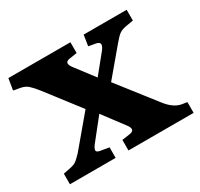

<svg xmlns="http://www.w3.org/2000/svg" viewBox="-118 -659 838 804"><g transform="rotate(-30 301.0 -257.0)"><path d="M7 0V-51L42 -58Q58 -61 68.5 -67.5Q79 -74 99 -95L221 -240L97 -401Q78 -425 64.5 -437Q51 -449 30 -453L-3 -459L6 -514H306V-462L268 -456Q237 -451 264 -417L331 -329L400 -414Q430 -450 396 -456L362 -462L370 -514H578V-462L543 -456Q520 -452 508 -443Q496 -434 476 -410L370 -284L509 -106Q542 -63 579 -56L605 -52V0H290V-51L325 -56Q364 -60 334 -97L261 -194L183 -96Q170 -80 169.5 -70Q169 -60 191 -57L228 -51V0Z"/></g></svg>

Font: Literata 36pt
Style: Bold
Weight: 700
Designer: Latin by Veronika Burian and Jose Scaglione. Greek by Irene Vlachou. Cyrillic by Vera Evstafieva.
Foundry: TypeTogether
Version: Version 3.002